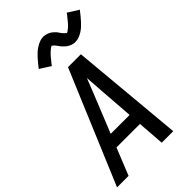

<svg xmlns="http://www.w3.org/2000/svg" viewBox="-284 -1078 1179 1179"><g transform="rotate(-45 305.0 -488.5)"><path d="M0 0 309 -735H421L488 0H388L375 -176H171L100 0ZM205 -260H369L352 -490Q350 -519 348 -548Q346 -577 344 -606Q332 -577 321 -548Q310 -519 298 -490ZM244 -810 174 -854Q188 -872 200 -886.5Q212 -901 223 -913Q234 -925 245.5 -935Q257 -945 271.5 -954Q286 -963 302 -969Q318 -975 334 -975Q339 -975 343.5 -974Q348 -973 353 -972Q358 -971 362.5 -969.5Q367 -968 372 -966Q377 -964 381 -961.5Q385 -959 388.5 -956.5Q392 -954 396 -950.5Q400 -947 403.5 -943.5Q407 -940 410.5 -936.5Q414 -933 416.5 -929.5Q419 -926 420.5 -923Q422 -920 426 -915Q430 -910 433.5 -906Q437 -902 440 -898.5Q443 -895 447.5 -893Q452 -891 451 -887L455 -889Q460 -891 463 -893Q466 -895 470 -898.5Q474 -902 476.5 -903.5Q479 -905 481 -907Q483 -909 485 -911Q487 -913 489.5 -915.5Q492 -918 494.5 -920.5Q497 -923 499.5 -926Q502 -929 504.5 -932Q507 -935 510 -938.5Q513 -942 515.5 -945.5Q518 -949 521 -952.5Q524 -956 527.5 -960Q531 -964 534 -968.5Q537 -973 540 -977L610 -933Q596 -915 584 -900.5Q572 -886 561 -874Q550 -862 539 -852Q528 -842 513 -832.5Q498 -823 482.5 -817.5Q467 -812 451 -812Q446 -812 441 -812.5Q436 -813 431 -814Q426 -815 421.5 -817Q417 -819 412 -821Q407 -823 403 -825.5Q399 -828 395.5 -830.5Q392 -833 388 -836.5Q384 -840 380.5 -843.5Q377 -847 373.5 -850.5Q370 -854 367.5 -857.5Q365 -861 363 -863.5Q361 -866 357.5 -871Q354 -876 350.5 -880.5Q347 -885 344 -888.5Q341 -892 336.5 -894Q332 -896 333 -900L329 -898Q324 -896 321 -894Q318 -892 314 -888.5Q310 -885 307.5 -883Q305 -881 303 -879.5Q301 -878 299 -875.5Q297 -873 294.5 -871Q292 -869 289.5 -866Q287 -863 284.5 -860.5Q282 -858 279.5 -855Q277 -852 274 -848.5Q271 -845 268.5 -841.5Q266 -838 263 -834.5Q260 -831 256.5 -827Q253 -823 250 -818.5Q247 -814 244 -810Z"/></g></svg>

Font: Iosevka Md Ex Obl
Style: Regular
Weight: 500
Width: 7
Italic angle: -9°
Monospace: yes
Designer: Belleve Invis
Foundry: Belleve Invis
Version: Version 32.5.0; ttfautohint (v1.8.4)